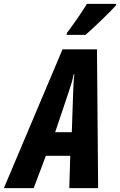

<svg xmlns="http://www.w3.org/2000/svg" viewBox="-80 -972 620 992"><path d="M243 -717H421L427 0H278L283 -167H157L94 0H-60ZM291 -289 298 -495Q300 -555 304 -589H301Q295 -556 275 -497L205 -289ZM266 -802Q335 -895 369 -952H520L519 -944Q498 -920 443 -867Q388 -814 362 -792H264Z"/></svg>

Font: Noto Sans Display Ex Bold Cond
Style: Italic
Weight: 800
Width: 3
Italic angle: -12°
Designer: Monotype Design team
Foundry: Monotype Imaging Inc.
Version: Version 1.000